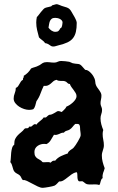

<svg xmlns="http://www.w3.org/2000/svg" viewBox="-20 -881 569 926"><path d="M484.9 -69.8Q483.4 -62.5 481.2 -57.4Q479 -52.2 477.3 -47.1Q475.6 -42 474.9 -36.1Q474.1 -30.3 475.1 -22Q470.7 -19.5 468.8 -15.4Q466.8 -11.2 465.6 -6.6Q464.4 -2 463.1 2.9Q461.9 7.8 459 11.2Q448.2 7.8 437.5 8.3Q426.8 8.8 416 8.8Q404.8 8.8 398.9 7.1Q393.1 5.4 384.8 -2Q378.9 -7.8 373.3 -6.8Q367.7 -5.9 363 -6.3Q358.4 -6.8 355.7 -12.9Q353 -19 353 -38.1Q353 -41 352.5 -44.4Q352.1 -47.9 349.1 -50.8Q336.4 -47.9 325.7 -40.3Q314.9 -32.7 305.2 -24.7Q295.4 -16.6 285.6 -10.7Q275.9 -4.9 265.1 -5.9Q259.8 -0.5 254.9 4.9Q250 10.3 243.2 14.2Q239.7 15.6 231.7 17.6Q223.6 19.5 214.8 21Q206.1 22.5 197.8 23.7Q189.5 24.9 186 24.9Q175.8 24.9 162.1 18.3Q148.4 11.7 135 4.4Q121.6 -2.9 109.9 -8.5Q98.1 -14.2 90.8 -12.2Q85.4 -16.6 83 -23.2Q80.6 -29.8 75.2 -35.2Q68.8 -40.5 61.5 -43.9Q54.2 -47.4 48.8 -54.2Q45.4 -59.1 43.7 -64.7Q42 -70.3 40.3 -76.4Q38.6 -82.5 36.4 -88.4Q34.2 -94.2 29.8 -99.1Q31.7 -107.4 32.2 -119.6Q32.7 -131.8 33.9 -144.3Q35.2 -156.7 38.3 -167.5Q41.5 -178.2 48.8 -183.1V-187Q48.8 -202.1 53.7 -211.7Q58.6 -221.2 65.9 -228.8Q73.2 -236.3 82 -243.2Q90.8 -250 98.1 -259.8Q102.5 -263.2 107.4 -262.5Q112.3 -261.7 117.2 -264.2L120.1 -270Q122.6 -271 124.5 -270.5Q126.5 -270 127.9 -270Q130.4 -270 132.8 -272Q135.3 -273.9 137.7 -276.1Q140.1 -278.3 142.8 -280.3Q145.5 -282.2 148.9 -282.2Q150.4 -282.2 152.3 -281.5Q154.3 -280.8 155.8 -279.8Q159.2 -285.2 163.8 -289.3Q168.5 -293.5 173.3 -297.4Q178.2 -301.3 182.9 -305.4Q187.5 -309.6 190.9 -314.9Q192.9 -314 196.8 -314Q201.2 -314 203.6 -316.2Q206.1 -318.4 208.7 -321Q211.4 -323.7 214.8 -325.9Q218.3 -328.1 225.1 -328.1Q226.6 -328.1 231 -330.1Q235.4 -332 240.2 -334.7Q245.1 -337.4 249.5 -340.1Q253.9 -342.8 255.9 -344.2L261.2 -345.2Q265.6 -345.2 269.5 -343.5Q273.4 -341.8 277.8 -340.8Q284.2 -347.2 290.5 -353Q296.9 -358.9 300.8 -367.2Q307.1 -369.1 315.4 -374.5Q323.7 -379.9 331.3 -386.7Q338.9 -393.6 344 -401.6Q349.1 -409.7 349.1 -417Q349.1 -424.8 345 -432.1Q340.8 -439.5 335.4 -446.5Q330.1 -453.6 324.7 -460.9Q319.3 -468.3 316.9 -476.1H314.9Q309.1 -476.1 304.4 -481.7Q299.8 -487.3 293.9 -488.8Q289.1 -490.7 283.7 -490.7Q278.3 -490.7 272.9 -490.7Q267.6 -490.7 262.5 -491.7Q257.3 -492.7 252.9 -496.1Q243.2 -494.1 237.3 -489Q231.4 -483.9 225.6 -478.5Q219.7 -473.1 211.9 -469.5Q204.1 -465.8 190.9 -466.8Q182.1 -448.7 175 -429.2Q168 -409.7 155.8 -393.1Q152.8 -382.3 150.1 -371.8Q147.5 -361.3 140.1 -354Q130.4 -351.1 120.1 -351.1Q109.4 -351.1 96.4 -355.2Q83.5 -359.4 72.3 -366.7Q61 -374 53.5 -384Q45.9 -394 45.9 -405.8Q45.9 -418.5 51 -430.9Q56.2 -443.4 56.2 -457Q63 -459.5 66.9 -464.8Q70.8 -470.2 74 -476.3Q77.1 -482.4 80.8 -487.8Q84.5 -493.2 90.8 -496.1V-500Q90.8 -504.4 93.3 -506.6Q95.7 -508.8 94.2 -515.1Q116.7 -528.3 129.9 -550.8Q138.2 -554.7 147.5 -557.1Q156.7 -559.6 165 -564Q172.4 -566.9 179 -572.3Q185.5 -577.6 193.8 -580.1Q206.1 -582.5 218 -580.8Q230 -579.1 241.2 -579.1Q251 -579.1 258.1 -583Q265.1 -586.9 274.9 -586.9Q284.7 -586.9 294.4 -585.7Q304.2 -584.5 314 -583Q318.4 -582 322 -579.8Q325.7 -577.6 330.1 -576.2Q345.2 -573.2 352.1 -573Q358.9 -572.8 363.8 -570.8Q368.7 -568.8 374 -563.2Q379.4 -557.6 391.1 -543.9H393.1Q399.4 -543.9 406.2 -539.3Q413.1 -534.7 419.2 -528.1Q425.3 -521.5 429.7 -514.4Q434.1 -507.3 436 -502Q439 -494.6 439.5 -486.1Q439.9 -477.5 442.9 -470.2Q445.8 -463.4 450.2 -457.5Q454.6 -451.7 458.7 -445.8Q462.9 -439.9 466.1 -433.6Q469.2 -427.2 469.2 -419.9Q469.2 -410.2 467 -401.1Q464.8 -392.1 464.8 -382.8Q464.8 -374.5 468.5 -366.9Q472.2 -359.4 472.2 -351.1Q472.2 -340.3 468.5 -330.6Q464.8 -320.8 464.8 -310.1Q464.8 -295.9 468.5 -281.7Q472.2 -267.6 478 -253.9Q475.1 -245.1 475.1 -234.9Q475.1 -220.7 478 -207.3Q481 -193.8 481 -180.2Q481 -173.3 479.5 -167.5Q478 -161.6 476.1 -155.8Q474.1 -149.9 472.7 -144Q471.2 -138.2 471.2 -130.9Q471.2 -115.2 475.1 -100.1Q479 -85 484.9 -69.8ZM369.1 -229Q369.1 -238.3 367.7 -246.6Q366.2 -254.9 366.2 -264.2Q366.2 -274.4 362.8 -279.3Q359.4 -284.2 349.1 -283.2H342.8Q335.9 -276.9 330.3 -269.5Q324.7 -262.2 316.9 -256.8Q310.1 -252.4 301.8 -250.5Q293.5 -248.5 288.1 -241.2H286.1Q279.3 -241.2 274.4 -239Q269.5 -236.8 264.6 -234.6Q259.8 -232.4 254.2 -231Q248.5 -229.5 240.2 -231Q232.4 -218.8 225.1 -205.8Q217.8 -192.9 204.1 -186L195.8 -187Q187 -187.5 178 -185.1Q168.9 -182.6 161.9 -177.7Q154.8 -172.9 150.4 -165.5Q146 -158.2 146 -147.9Q146 -134.8 149.9 -128.2Q153.8 -121.6 159.7 -117.4Q165.5 -113.3 172.4 -109.9Q179.2 -106.4 185.1 -99.1Q190.4 -98.1 196.3 -98.6Q202.1 -99.1 208 -99.1Q211.9 -99.1 216.1 -98.9Q220.2 -98.6 223.1 -96.2Q229 -101.6 232.9 -104.2Q236.8 -106.9 246.1 -106Q257.3 -120.1 273.9 -127.9Q290.5 -135.7 307.1 -141.1Q308.1 -146.5 311.8 -150.4Q315.4 -154.3 319.8 -157.5Q324.2 -160.6 328.6 -163.3Q333 -166 335.9 -169.9Q338.9 -172.9 344.5 -181.2Q350.1 -189.5 355.7 -199Q361.3 -208.5 365.2 -216.8Q369.1 -225.1 369.1 -229ZM350.1 -771.5Q350.1 -745.1 345.9 -727.3Q341.8 -709.5 332 -697Q322.3 -684.6 305.2 -676.5Q288.1 -668.5 262.7 -662.6Q255.9 -661.1 249.8 -658.9Q243.7 -656.7 236.8 -656.7Q231 -656.7 226.8 -658.9Q222.7 -661.1 218.8 -664.1Q214.8 -667 210 -669.4Q205.1 -671.9 197.8 -672.9Q191.9 -681.6 183.3 -687.5Q174.8 -693.4 168 -700.7Q163.1 -718.8 158.9 -736.3Q154.8 -753.9 154.8 -772.5Q154.8 -784.7 157.7 -798.8Q161.6 -802.2 166.7 -809.1Q171.9 -815.9 177.5 -823Q183.1 -830.1 188.5 -835.7Q193.8 -841.3 197.8 -842.8Q205.6 -845.7 212.9 -846.9Q220.2 -848.1 227.1 -850.6L231.9 -855.5Q236.3 -856.4 243.2 -858.6Q250 -860.8 253.9 -860.8Q254.9 -860.8 258.3 -859.9Q261.7 -858.9 265.6 -857.4Q269.5 -856 272.9 -854.5Q276.4 -853 277.8 -852.5Q293.5 -848.1 301.5 -845.2Q309.6 -842.3 314.5 -837.9Q319.3 -833.5 323.5 -826.4Q327.6 -819.3 335 -806.6Q336.9 -803.7 339.4 -799.1Q341.8 -794.4 344.2 -789.6Q346.7 -784.7 348.4 -779.8Q350.1 -774.9 350.1 -771.5ZM281.7 -772.5Q281.7 -778.3 277.8 -782.7Q273.9 -787.1 268.6 -789.8Q263.2 -792.5 257.1 -793.7Q251 -794.9 246.1 -794.9Q235.4 -794.9 229.5 -790.5Q223.6 -786.1 220.7 -779.1Q217.8 -772 216.6 -763.7Q215.3 -755.4 213.9 -747.6Q219.7 -739.3 228.5 -733.4Q237.3 -727.5 247.1 -727.5Q257.3 -727.5 262.2 -731.9Q267.1 -736.3 271 -744.6L275.9 -747.6Q278.3 -751.5 280 -759.8Q281.7 -768.1 281.7 -772.5Z"/></svg>

Font: Margarine
Style: Regular
Weight: 400
Designer: Astigmatic (AOETI)
Foundry: Astigmatic (AOETI)
Version: Version 1.000